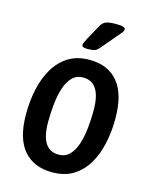

<svg xmlns="http://www.w3.org/2000/svg" viewBox="-110 -791 691 871"><g transform="rotate(15 235.0 -355.5)"><path d="M219 7Q132 7 84.5 -49Q37 -105 37 -218Q37 -279 49 -335Q61 -391 87 -435Q113 -479 154 -504.5Q195 -530 253 -530Q340 -530 387 -473Q434 -416 434 -302Q434 -241 422 -185.5Q410 -130 384.5 -87Q359 -44 318.5 -18.5Q278 7 219 7ZM227 -78Q258 -78 278 -98.5Q298 -119 309 -153Q320 -187 324.5 -228.5Q329 -270 329 -313Q329 -445 245 -445Q214 -445 194 -424.5Q174 -404 163 -370Q152 -336 147.5 -294Q143 -252 143 -209Q143 -78 227 -78ZM229 -575Q203 -575 203 -587Q203 -592 207 -600.5Q211 -609 216 -619L256 -691Q263 -704 276.5 -711Q290 -718 326 -718Q350 -718 360 -714.5Q370 -711 370 -704Q370 -696 362 -687Q354 -678 340 -661L289 -601Q275 -583 263.5 -579Q252 -575 229 -575Z"/></g></svg>

Font: Asap Condensed Condensed Medium
Style: Italic
Weight: 500
Width: 3
Italic angle: -6°
Designer: Pablo Cosgaya
Foundry: Omnibus-Type
Version: Version 3.001; ttfautohint (v1.8.4.7-5d5b)